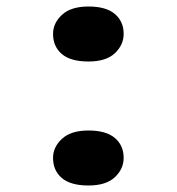

<svg xmlns="http://www.w3.org/2000/svg" viewBox="-20 -559 543 590"><path d="M252 11Q197 11 170 -12Q143 -35 143 -74Q143 -107 170.5 -132.5Q198 -158 252 -158Q306 -158 333 -135Q360 -112 360 -74Q360 -40 333 -14.5Q306 11 252 11ZM252 -370Q197 -370 170 -393Q143 -416 143 -455Q143 -488 170.5 -513.5Q198 -539 252 -539Q306 -539 333 -516Q360 -493 360 -455Q360 -421 333 -395.5Q306 -370 252 -370Z"/></svg>

Font: Lexend Tera SemiBold
Style: Regular
Weight: 600
Version: Version 1.007